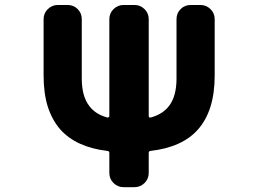

<svg xmlns="http://www.w3.org/2000/svg" viewBox="-20 -776 1040 776"><path d="M479.5 -19.5Q456.1 -19.5 439 -36.1Q421.9 -52.7 421.9 -77.1V-158.2Q421.9 -165 414.1 -166Q288.1 -180.7 223.6 -252.9Q190.4 -291 172.9 -345.7Q156.2 -399.4 156.2 -470.7V-698.2Q156.2 -722.7 173.3 -739.3Q190.4 -755.9 213.9 -755.9H252.9Q277.3 -755.9 293.9 -739.3Q310.5 -722.7 310.5 -698.2V-459Q310.5 -386.7 340.8 -347.7Q366.2 -313.5 415 -300.8Q417 -300.8 419.4 -302.2Q421.9 -303.7 421.9 -306.6V-698.2Q421.9 -722.7 439 -739.3Q456.1 -755.9 479.5 -755.9H523.4Q546.9 -755.9 564 -739.3Q581.1 -722.7 581.1 -698.2V-306.6Q581.1 -303.7 583.5 -301.8Q585.9 -299.8 587.9 -300.8Q636.7 -313.5 663.1 -347.7Q693.4 -386.7 693.4 -459V-698.2Q693.4 -722.7 710 -739.3Q726.6 -755.9 751 -755.9H790Q813.5 -755.9 830.6 -739.3Q847.7 -722.7 847.7 -698.2V-470.7Q847.7 -329.1 780.3 -252.9Q716.8 -180.7 587.9 -166Q581.1 -165 581.1 -158.2V-77.1Q581.1 -52.7 564 -36.1Q546.9 -19.5 523.4 -19.5Z"/></svg>

Font: Rounded Mgen+ 2m bold
Style: Bold
Weight: 700
Designer: [Source Han Sans]
Ryoko NISHIZUKA  (kana & ideographs); Paul D. Hunt (Latin, Greek & Cyrillic); Wenlong ZHANG  (bopomofo
Version: Version 1.059.20150602